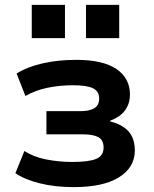

<svg xmlns="http://www.w3.org/2000/svg" viewBox="-20 -756 631 786"><path d="M282 10Q205 10 143 -5.5Q81 -21 43 -47L80 -138Q116 -114 168 -103.5Q220 -93 277 -93Q343 -93 373.5 -105.5Q404 -118 404 -152Q404 -183 382.5 -194.5Q361 -206 320 -206H170V-301H311Q346 -301 366 -313Q386 -325 386 -353Q386 -382 361 -394.5Q336 -407 279 -407Q223 -407 173.5 -396.5Q124 -386 84 -363L48 -455Q91 -482 154 -496.5Q217 -511 293 -511Q401 -511 456.5 -473.5Q512 -436 512 -369Q512 -332 492 -304.5Q472 -277 431 -262V-259Q466 -250 488.5 -234Q511 -218 521.5 -194.5Q532 -171 532 -140Q532 -71 467.5 -30.5Q403 10 282 10ZM332 -600V-736H468V-600ZM110 -600V-736H246V-600Z"/></svg>

Font: Nunito Sans 7pt
Style: Bold
Weight: 700
Designer: Vernon Adams
Foundry: Vernon Adams
Version: Version 3.101;gftools[0.9.27]